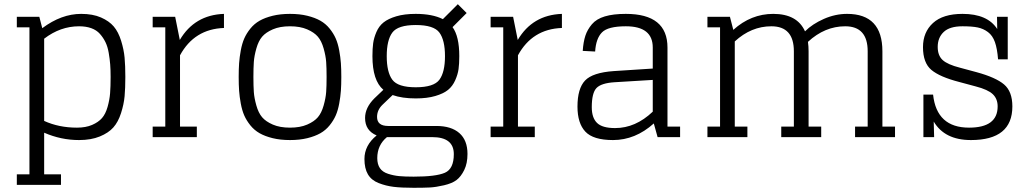

<svg xmlns="http://www.w3.org/2000/svg" viewBox="-20 -652 4904 913"><path d="M167 -572H120H60V-522H120V177H60V227H270V177H190V-21Q270 14 356 14Q413 14 454.5 -3Q496 -20 519 -46Q542 -72 555.5 -114Q569 -156 572.5 -194.5Q576 -233 576 -286Q576 -339 572.5 -377.5Q569 -416 556 -458Q543 -500 521 -526Q499 -552 460 -569Q421 -586 366 -586Q272 -586 181 -518ZM356 -527Q389 -527 414 -518Q439 -509 455 -491Q471 -473 481.5 -451.5Q492 -430 497 -400.5Q502 -371 504 -345.5Q506 -320 506 -286Q506 -240 503.5 -208.5Q501 -177 491.5 -143.5Q482 -110 465 -90.5Q448 -71 418 -58Q388 -45 346 -45Q260 -45 190 -77V-468Q267 -527 356 -527Z M813 -572H766H706V-522H766V-50H706V0H916V-50H836V-389Q904 -514 1045 -519V-586Q905 -581 835 -462Z M1359 -45Q1311 -45 1277.5 -59.5Q1244 -74 1226.5 -94.5Q1209 -115 1199 -150.5Q1189 -186 1187 -214.5Q1185 -243 1185 -286Q1185 -329 1187 -357.5Q1189 -386 1199 -421.5Q1209 -457 1226.5 -477.5Q1244 -498 1277.5 -512.5Q1311 -527 1359 -527Q1407 -527 1440.5 -512.5Q1474 -498 1491.5 -477.5Q1509 -457 1519 -421.5Q1529 -386 1531 -357.5Q1533 -329 1533 -286Q1533 -243 1531 -214.5Q1529 -186 1519 -150.5Q1509 -115 1491.5 -94.5Q1474 -74 1440.5 -59.5Q1407 -45 1359 -45ZM1359 14Q1405 14 1441.5 5Q1478 -4 1503.5 -18.5Q1529 -33 1547.5 -56Q1566 -79 1576.5 -103Q1587 -127 1593 -159.5Q1599 -192 1601 -220.5Q1603 -249 1603 -286Q1603 -323 1601 -351.5Q1599 -380 1593 -412.5Q1587 -445 1576.5 -469Q1566 -493 1547.5 -516Q1529 -539 1503.5 -553.5Q1478 -568 1441.5 -577Q1405 -586 1359 -586Q1313 -586 1276.5 -577Q1240 -568 1214.5 -553.5Q1189 -539 1170.5 -516Q1152 -493 1141.5 -469Q1131 -445 1125 -412.5Q1119 -380 1117 -351.5Q1115 -323 1115 -286Q1115 -249 1117 -220.5Q1119 -192 1125 -159.5Q1131 -127 1141.5 -103Q1152 -79 1170.5 -56Q1189 -33 1214.5 -18.5Q1240 -4 1276.5 5Q1313 14 1359 14Z M1957 -184Q2011 -184 2050 -195.5Q2089 -207 2110.5 -224.5Q2132 -242 2144.5 -270Q2157 -298 2160.5 -323.5Q2164 -349 2164 -385Q2164 -479 2132 -523L2199 -590L2157 -632L2086 -561Q2036 -586 1957 -586Q1903 -586 1864.5 -574.5Q1826 -563 1804 -545.5Q1782 -528 1770 -500Q1758 -472 1754.5 -446.5Q1751 -421 1751 -385Q1751 -269 1803 -225L1760 -184Q1716 -140 1716 -91Q1716 -31 1771 -8Q1713 39 1713 104Q1713 149 1729.5 177Q1746 205 1780.5 218.5Q1815 232 1852 236.5Q1889 241 1947 241Q1995 241 2024 239.5Q2053 238 2091.5 229Q2130 220 2151 204Q2172 188 2187.5 156.5Q2203 125 2203 80Q2203 15 2164.5 -19Q2126 -53 2055 -53H1826Q1773 -53 1773 -96Q1773 -129 1799 -154L1847 -200Q1892 -184 1957 -184ZM1957 -237Q1872 -237 1845.5 -273Q1819 -309 1819 -385Q1819 -461 1845.5 -497Q1872 -533 1957 -533Q2043 -533 2069.5 -497Q2096 -461 2096 -385Q2096 -309 2069.5 -273Q2043 -237 1957 -237ZM1947 188Q1905 188 1878.5 185.5Q1852 183 1825.5 174.5Q1799 166 1786.5 147.5Q1774 129 1774 100Q1774 38 1820 0H2035Q2138 0 2138 81Q2138 151 2095.5 169.5Q2053 188 1947 188Z M2420 -572H2373H2313V-522H2373V-50H2313V0H2523V-50H2443V-389Q2511 -514 2652 -519V-586Q2512 -581 2442 -462Z M3107 0H3214V-50H3154V-426Q3154 -586 2956 -586Q2896 -586 2856 -574Q2816 -562 2794.5 -536.5Q2773 -511 2763.5 -482Q2754 -453 2751 -410L2810 -407Q2814 -469 2842.5 -498Q2871 -527 2956 -527Q3084 -527 3084 -426V-326L2899 -314Q2798 -307 2762 -269Q2726 -231 2726 -145Q2726 -66 2763.5 -26Q2801 14 2895 14Q3001 14 3089 -65ZM2905 -43Q2844 -43 2819 -67.5Q2794 -92 2794 -142Q2794 -210 2816.5 -233.5Q2839 -257 2903 -261L3084 -272V-121Q3002 -43 2905 -43Z M3695 0H3885V-50H3825V-408Q3825 -432 3822 -453Q3902 -527 3999 -527Q4106 -527 4106 -408V-50H4046V0H4236V-50H4176V-408Q4176 -586 4008 -586Q3952 -586 3897.5 -562Q3843 -538 3808 -503Q3771 -586 3657 -586Q3551 -586 3467 -510L3451 -572H3404H3344V-522H3404V-50H3344V0H3534V-50H3474V-455Q3552 -527 3648 -527Q3755 -527 3755 -408V-50H3695Z M4721 -572 4722 -514Q4676 -586 4557 -586Q4464 -586 4416.5 -542.5Q4369 -499 4369 -428Q4369 -353 4409 -319.5Q4449 -286 4542 -262L4620 -241Q4678 -226 4701 -204Q4724 -182 4724 -146Q4724 -45 4588 -45Q4434 -45 4417 -202H4371V0H4422L4420 -74Q4472 14 4597 14Q4794 14 4794 -146Q4794 -217 4754.5 -250.5Q4715 -284 4623 -309L4545 -330Q4486 -345 4462.5 -366.5Q4439 -388 4439 -429Q4439 -473 4467.5 -500Q4496 -527 4557 -527Q4602 -527 4629 -521.5Q4656 -516 4678 -499.5Q4700 -483 4711 -452Q4722 -421 4726 -370H4772V-572Z"/></svg>

Font: Glegoo
Style: Regular
Weight: 400
Version: Version 2.0.1; ttfautohint (v0.9) -r 48 -G 60